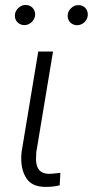

<svg xmlns="http://www.w3.org/2000/svg" viewBox="-20 -731 365 755"><path d="M38.6 -671.4C38.6 -670.4 38.6 -669.4 38.6 -668.5C38.6 -648.4 54.2 -632.3 76.2 -632.3C98.1 -632.3 116.7 -651.4 118.2 -671.4C118.2 -672.4 118.2 -673.3 118.2 -674.3C118.2 -694.3 103 -711.4 81.5 -711.4C81.1 -711.4 80.6 -711.4 80.1 -711.4C69.8 -711.4 60.5 -707.5 52.2 -699.7C43.9 -691.9 39.1 -682.6 38.6 -671.4ZM246.1 -670.9C246.1 -669.9 246.1 -668.9 246.1 -668C246.1 -647.9 261.7 -631.8 283.7 -631.8C305.2 -632.3 323.7 -649.4 325.2 -670.9C325.2 -672.4 325.2 -673.3 325.2 -674.8C325.2 -694.3 310.5 -710.9 289.1 -710.9C288.6 -710.9 288.1 -710.9 287.6 -710.9C277.3 -710.9 268.1 -707 259.8 -699.2C251.5 -691.4 246.6 -682.1 246.1 -670.9ZM130.4 -528.3 64.9 -133.3C64 -124 63.5 -115.2 63.5 -106.9C63.5 -75.2 70.8 -49.3 85 -28.3C99.1 -7.3 123 3.4 156.7 3.9C158.7 3.9 161.1 3.9 163.1 3.9C179.7 3.9 197.3 2 214.8 -2.4L217.3 -51.3C196.3 -48.8 181.6 -47.4 172.9 -47.4C171.9 -47.4 171.4 -47.4 170.4 -47.4C139.2 -48.3 123 -66.4 121.6 -102.1L122.6 -131.8L188.5 -528.3Z"/></svg>

Font: Roboto Light
Style: Italic
Weight: 300
Italic angle: -12°
Designer: Google
Version: Version 2.137; 2017